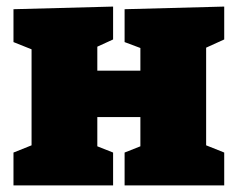

<svg xmlns="http://www.w3.org/2000/svg" viewBox="-20 -564 722 584"><path d="M21 0V-100L76 -122V-414L21 -436V-536L324 -544V-444L276 -422V-349H407V-418L359 -436V-536L662 -544V-444L607 -419V-122L662 -100V0H359V-100L407 -119V-208H276V-119L324 -100V0Z"/></svg>

Font: Bitter Black
Style: Regular
Weight: 900
Designer: Sol Matas, and Bitter project Authors
Foundry: Sol Matas
Version: Version 2.001